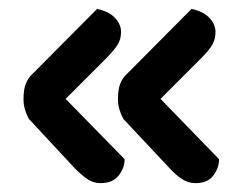

<svg xmlns="http://www.w3.org/2000/svg" viewBox="-20 -446 551 433"><path d="M128 -223 261 -87Q261 -67 247.5 -50Q234 -33 207 -33Q190 -33 176.5 -42.5Q163 -52 150 -65L45 -178Q40 -187 36.5 -198.5Q33 -210 33 -222Q33 -245 38.5 -258Q44 -271 53 -279L199 -426Q226 -420 239.5 -405.5Q253 -391 253 -374Q253 -358 245.5 -345.5Q238 -333 218 -313ZM342 -223 474 -87Q474 -67 461 -50Q448 -33 421 -33Q404 -33 390 -42.5Q376 -52 364 -65L258 -178Q253 -187 249.5 -198.5Q246 -210 246 -222Q246 -245 251.5 -258Q257 -271 266 -279L412 -426Q439 -420 452.5 -405.5Q466 -391 466 -374Q466 -358 459 -345.5Q452 -333 432 -313Z"/></svg>

Font: BalooTamma2SemiBold
Style: Regular
Weight: 600
Designer: Divya Kowshik, Shuchita Grover and Ek Type
Foundry: Ek Type
Version: Version 1.700